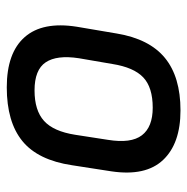

<svg xmlns="http://www.w3.org/2000/svg" viewBox="-13 -528 553 567"><g transform="rotate(90 263.5 -244.5)"><path d="M238 12Q136 12 89.5 -41Q43 -94 59 -195L79 -313Q95 -409 151 -455Q207 -501 306 -501Q404 -501 452.5 -449.5Q501 -398 486 -297L468 -181Q453 -80 396.5 -34Q340 12 238 12ZM247 -70Q306 -70 337 -98Q368 -126 378 -190L393 -287Q404 -355 379.5 -387Q355 -419 298 -419Q238 -419 208.5 -391Q179 -363 169 -300L152 -201Q142 -136 164 -103Q186 -70 247 -70Z"/></g></svg>

Font: Sofia Sans Medium
Style: Italic
Weight: 500
Italic angle: -9°
Version: Version 4.101